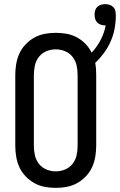

<svg xmlns="http://www.w3.org/2000/svg" viewBox="-20 -902 581 930"><path d="M250 8Q223 8 196.5 3Q170 -2 146.5 -15Q123 -28 104 -48Q85 -68 74 -92Q63 -116 58.5 -143Q54 -170 54 -196V-539Q54 -565 58.5 -592Q63 -619 74 -643Q85 -667 104 -687Q123 -707 146.5 -720Q170 -733 196.5 -738Q223 -743 250 -743Q276 -743 302 -738.5Q328 -734 351.5 -721.5Q375 -709 393.5 -690Q412 -671 424 -647Q450 -675 467.5 -708.5Q485 -742 492 -779H489Q478 -779 468 -782.5Q458 -786 451 -793Q444 -800 441 -810.5Q438 -821 438 -831Q438 -841 441 -851.5Q444 -862 451.5 -869Q459 -876 469 -879Q479 -882 490 -882Q501 -882 511.5 -878.5Q522 -875 529.5 -867Q537 -859 539 -848Q541 -837 541 -826Q541 -794 535 -762.5Q529 -731 516 -701.5Q503 -672 484 -646Q465 -620 442 -598H441Q444 -583 445 -568Q446 -553 446 -539V-196Q446 -170 441.5 -143Q437 -116 426 -92Q415 -68 396 -48Q377 -28 353.5 -15Q330 -2 303.5 3Q277 8 250 8ZM250 -72Q273 -72 295 -81Q317 -90 331.5 -108.5Q346 -127 351 -150Q356 -173 356 -196V-539Q356 -562 351 -585Q346 -608 331.5 -626.5Q317 -645 295 -654Q273 -663 250 -663Q227 -663 205 -654Q183 -645 168.5 -626.5Q154 -608 149 -585Q144 -562 144 -539V-196Q144 -173 149 -150Q154 -127 168.5 -108.5Q183 -90 205 -81Q227 -72 250 -72Z"/></svg>

Font: Iosevka Medium
Style: Regular
Weight: 500
Monospace: yes
Designer: Belleve Invis
Foundry: Belleve Invis
Version: Version 32.5.0; ttfautohint (v1.8.4)